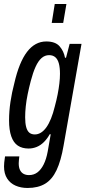

<svg xmlns="http://www.w3.org/2000/svg" viewBox="-32 -745 425 954"><path d="M105 189Q72 189 45.5 177.5Q19 166 3.5 142Q-12 118 -12 82Q-12 74 -11 62.5Q-10 51 -7 32H64Q63 42 62 50.5Q61 59 61 66Q61 87 67.5 100Q74 113 85.5 119Q97 125 112 125Q136 125 154 111.5Q172 98 185 72Q198 46 205 8Q209 -14 212.5 -35Q216 -56 220 -78H215Q203 -56 186.5 -39.5Q170 -23 150.5 -15Q131 -7 110 -7Q78 -7 56.5 -21.5Q35 -36 24 -67.5Q13 -99 13 -147Q13 -192 20 -239Q27 -286 39 -331Q63 -436 102.5 -487.5Q142 -539 198 -539Q243 -539 264 -515Q285 -491 291 -458H296L314 -527H373L284 -22Q271 54 249 100.5Q227 147 192 168Q157 189 105 189ZM141 -77Q157 -77 171.5 -86Q186 -95 198.5 -112.5Q211 -130 221.5 -156Q232 -182 240 -215Q249 -248 254.5 -276.5Q260 -305 263 -330.5Q266 -356 266 -378Q266 -409 260.5 -429.5Q255 -450 243 -460.5Q231 -471 212 -471Q191 -471 174.5 -456.5Q158 -442 145 -413.5Q132 -385 121 -343Q112 -309 105.5 -277Q99 -245 96 -216.5Q93 -188 93 -162Q93 -133 98 -114Q103 -95 113.5 -86Q124 -77 141 -77ZM225 -631 240 -725H298L282 -631Z"/></svg>

Font: Archivo ExtraCondensed
Style: Italic
Weight: 400
Width: 2
Italic angle: -10°
Designer: Hector Gatti
Foundry: Omnibus-Type
Version: Version 2.001